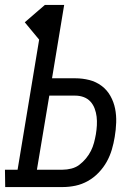

<svg xmlns="http://www.w3.org/2000/svg" viewBox="-47 -755 567 775"><path d="M-26 0 -27 -70H24L111 -595L53 -665L134 -735H212L163 -439H257Q286 -439 313.5 -432Q341 -425 363 -408.5Q385 -392 398.5 -368Q412 -344 417.5 -317Q423 -290 422 -260.5Q421 -231 416 -202Q412 -177 404.5 -151.5Q397 -126 384 -102.5Q371 -79 351.5 -58.5Q332 -38 308 -24.5Q284 -11 258 -5.5Q232 0 207 0ZM206 -70Q223 -70 241 -74.5Q259 -79 273.5 -90Q288 -101 300 -115.5Q312 -130 320 -146Q328 -162 332.5 -179Q337 -196 340 -213Q343 -231 344 -249Q345 -267 343 -284Q341 -301 335 -317Q329 -333 318 -345Q307 -357 291 -363Q275 -369 257 -369H152L102 -70Z"/></svg>

Font: Iosevka Curly Slab
Style: Italic
Weight: 400
Italic angle: -9°
Monospace: yes
Designer: Belleve Invis
Foundry: Belleve Invis
Version: Version 22.1.2; ttfautohint (v1.8.4)